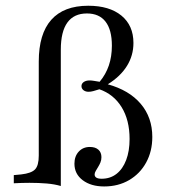

<svg xmlns="http://www.w3.org/2000/svg" viewBox="-20 -651 602 682"><path d="M350 11.3Q303.2 11.3 273.8 -10.9Q244.4 -33.1 244.4 -69.4Q244.4 -96 259.7 -112.5Q275 -129 299.2 -129Q318.5 -129 329.4 -119.4Q340.3 -109.7 340.3 -92.7Q340.3 -82.3 336.7 -73.8Q333.1 -65.3 328.6 -58.1Q324.2 -50.8 320.2 -44Q316.1 -37.1 316.1 -31.5Q316.1 -16.1 341.1 -16.1Q371.8 -16.1 394 -33.5Q416.1 -50.8 428.2 -82.7Q440.3 -114.5 440.3 -157.3Q440.3 -224.2 412.1 -270.2Q383.9 -316.1 333.1 -333.9Q320.2 -329.8 311.3 -327.4Q302.4 -325 294.4 -325Q283.9 -325 276.6 -330.6Q269.4 -336.3 269.4 -345.2Q269.4 -354 277.4 -359.7Q285.5 -365.3 298.4 -365.3Q305.6 -365.3 314.5 -363.7Q323.4 -362.1 333.9 -360.5Q355.6 -386.3 366.5 -418.1Q377.4 -450 377.4 -488.7Q377.4 -545.2 354.8 -574.2Q332.3 -603.2 288.7 -603.2Q242.7 -603.2 219.4 -571Q196 -538.7 196 -474.2V0V9.7Q174.2 3.2 146 0.8Q117.7 -1.6 84.7 -1.6Q71 -1.6 58.1 -1.2Q45.2 -0.8 29 0V-29L55.6 -31.5Q91.1 -35.5 104.4 -49.2Q117.7 -62.9 117.7 -98.4V-432.3Q117.7 -530.6 162.1 -580.6Q206.5 -630.6 293.5 -630.6Q368.5 -630.6 411.3 -595.6Q454 -560.5 454 -498.4Q454 -454 431 -416.9Q408.1 -379.8 362.9 -351.6Q438.7 -330.6 479.8 -282.3Q521 -233.9 521 -164.5Q521 -113.7 499.2 -73.8Q477.4 -33.9 438.7 -11.3Q400 11.3 350 11.3Z"/></svg>

Font: Playfair 5pt SemiExpanded Light
Style: Regular
Weight: 400
Version: Version 2.203